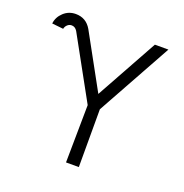

<svg xmlns="http://www.w3.org/2000/svg" viewBox="-105 -650 716 746"><g transform="rotate(20 252.5 -277.5)"><path d="M85 -508Q75 -508 67.5 -501Q60 -494 58 -484L11 -489Q14 -516 35 -535.5Q56 -555 85 -555Q128 -555 150 -517L273 -293L414 -548H470L299 -239V0H246L249 -238L108 -494Q99 -508 85 -508Z"/></g></svg>

Font: Bhavuka
Style: Regular
Weight: 400
Version: 2.94.0; ttfautohint (v1.2) -l 7 -r 28 -G 50 -x 13 -D deva -f